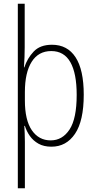

<svg xmlns="http://www.w3.org/2000/svg" viewBox="-20 -780 518 1034"><path d="M431 -270Q431 -129 384 -59.5Q337 10 257 10Q216 10 187.5 -6Q159 -22 141 -47.5Q123 -73 114 -102H111Q112 -85 113 -62.5Q114 -40 114 -16V234H76V-760H113V-526Q113 -503 112 -473Q111 -443 109 -417H111Q127 -466 161.5 -502.5Q196 -539 260 -539Q343 -539 387 -471.5Q431 -404 431 -270ZM393 -269Q393 -385 359 -445Q325 -505 256 -505Q187 -505 150.5 -447Q114 -389 114 -284V-239Q114 -133 151.5 -78.5Q189 -24 253 -24Q316 -24 354.5 -82.5Q393 -141 393 -269Z"/></svg>

Font: Noto Sans Thai Cond ExtLt
Style: Regular
Weight: 200
Width: 3
Designer: Monotype Design Team
Foundry: Monotype Imaging Inc.
Version: Version 2.002; ttfautohint (v1.8.4.7-5d5b)